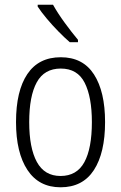

<svg xmlns="http://www.w3.org/2000/svg" viewBox="-20 -785 514 815"><path d="M426 -267Q426 -136 378.5 -63Q331 10 237 10Q145 10 96.5 -63.5Q48 -137 48 -267Q48 -399 96 -470.5Q144 -542 238 -542Q332 -542 379 -469Q426 -396 426 -267ZM104 -267Q104 -157 136.5 -97.5Q169 -38 237 -38Q306 -38 338 -96.5Q370 -155 370 -267Q370 -373 339.5 -433.5Q309 -494 238 -494Q168 -494 136 -435.5Q104 -377 104 -267ZM205 -765Q225 -729 255 -688Q285 -647 311 -616V-606H276Q254 -625 228 -651.5Q202 -678 178.5 -706Q155 -734 140 -757V-765Z"/></svg>

Font: Noto Sans Khmer UI Condensed Light
Style: Regular
Weight: 300
Width: 3
Designer: Danh Hong and the Monotype Design Team
Foundry: Monotype Imaging Inc.
Version: Version 2.002; ttfautohint (v1.8.4.7-5d5b)